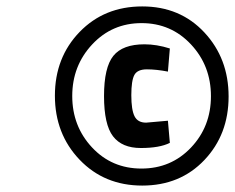

<svg xmlns="http://www.w3.org/2000/svg" viewBox="-20 -733 732 598"><path d="M423 -155Q305 -155 228 -235.5Q151 -316 151 -435Q151 -554 228 -633.5Q305 -713 423 -713Q541 -713 616.5 -632Q692 -551 692 -432.5Q692 -314 616.5 -234.5Q541 -155 423 -155ZM267 -594.5Q205 -528 205 -434Q205 -340 266.5 -274Q328 -208 420.5 -208Q513 -208 575 -273.5Q637 -339 637 -433.5Q637 -528 575 -594.5Q513 -661 421 -661Q329 -661 267 -594.5ZM430 -595Q468 -595 509 -582L503 -510Q467 -517 437.5 -517Q408 -517 398.5 -499.5Q389 -482 389 -436.5Q389 -391 399 -371Q409 -351 435 -351L503 -357L509 -288Q477 -272 418.5 -272Q360 -272 332 -308.5Q304 -345 304 -434Q304 -523 333 -559Q362 -595 430 -595Z"/></svg>

Font: Titillium Web
Style: SemiBold Italic
Weight: 600
Italic angle: -13°
Version: Version 1.001;PS 57.000;hotconv 1.0.70;makeotf.lib2.5.55311